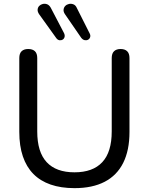

<svg xmlns="http://www.w3.org/2000/svg" viewBox="-20 -966 771 995"><path d="M366 9Q296 9 242.5 -9.5Q189 -28 153 -64.5Q117 -101 98.5 -155.5Q80 -210 80 -282V-665Q80 -689 92 -700.5Q104 -712 126 -712Q149 -712 161 -700.5Q173 -689 173 -665V-285Q173 -178 222 -125.5Q271 -73 366 -73Q461 -73 510 -125.5Q559 -178 559 -285V-665Q559 -689 571 -700.5Q583 -712 605 -712Q627 -712 639 -700.5Q651 -689 651 -665V-282Q651 -187 618.5 -122Q586 -57 522.5 -24Q459 9 366 9ZM401 -770 317 -892Q308 -905 309.5 -916.5Q311 -928 318.5 -935.5Q326 -943 337.5 -945.5Q349 -948 360.5 -943.5Q372 -939 378 -925L445 -792Q450 -782 447 -773Q444 -764 436 -760Q428 -756 418.5 -758Q409 -760 401 -770ZM272 -768 183 -892Q174 -905 175 -916.5Q176 -928 183.5 -935.5Q191 -943 202 -945.5Q213 -948 224 -944Q235 -940 243 -926L312 -794Q317 -783 314.5 -774Q312 -765 304.5 -760.5Q297 -756 288 -757.5Q279 -759 272 -768Z"/></svg>

Font: Nunito Medium
Style: Regular
Weight: 500
Designer: Vernon Adams
Foundry: Vernon Adams
Version: Version 3.602